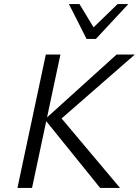

<svg xmlns="http://www.w3.org/2000/svg" viewBox="-20 -927 685 947"><path d="M474 0 201 -338 555 -658H645L260 -322L271 -358L572 0ZM66 0 206 -658H278L138 0ZM407 -735 426 -777 560 -907H613L453 -735ZM407 -735 320 -907H372L450 -778L453 -735Z"/></svg>

Font: Ysabeau Office
Style: Italic
Weight: 400
Italic angle: -12°
Designer: Christian Thalmann (Catharsis Fonts)
Version: Version 2.001;gftools[0.9.30]; featfreeze: tnum,lnum,ss02